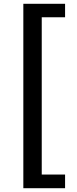

<svg xmlns="http://www.w3.org/2000/svg" viewBox="-20 -820 407 1012"><path d="M103 172V-800H323V-729H200V100H323V172Z"/></svg>

Font: Noto Sans TC SemiBold
Style: Regular
Weight: 600
Designer: Ryoko NISHIZUKA  (kana, bopomofo & ideographs); Paul D. Hunt (Latin, Greek & Cyrillic); Sandoll Communications , Soo-you
Foundry: Adobe
Version: Version 2.004-H2;hotconv 1.0.118;makeotfexe 2.5.65603